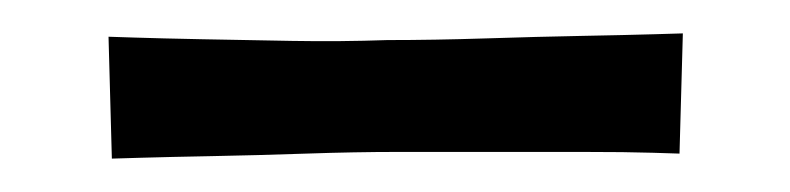

<svg xmlns="http://www.w3.org/2000/svg" viewBox="-20 23 473 115"><path d="M47 118 45 45Q45 45 60.5 45.5Q76 46 101 46.5Q126 47 155 47.5Q184 48 212 47Q240 47 271 46Q302 45 328.5 44.5Q355 44 372 43.5Q389 43 389 43L387 115Q387 115 371 114.5Q355 114 329.5 114Q304 114 274.5 114Q245 114 218 114Q193 114 163.5 115Q134 116 107.5 116.5Q81 117 64 117.5Q47 118 47 118Z"/></svg>

Font: Truculenta Medium
Style: Regular
Weight: 500
Version: Version 1.002